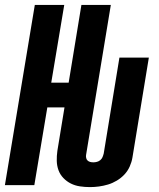

<svg xmlns="http://www.w3.org/2000/svg" viewBox="-27 -755 647 783"><path d="M340 8Q319 8 299 5Q279 2 262 -6.5Q245 -15 231.5 -29Q218 -43 211.5 -61Q205 -79 204.5 -99Q204 -119 207 -140L236 -317H166L113 0H-7L115 -735H235L182 -418H253L305 -735H425L324 -123Q323 -117 324.5 -110.5Q326 -104 330.5 -100Q335 -96 341 -94.5Q347 -93 354 -93Q361 -93 368.5 -95Q376 -97 382 -102Q388 -107 391 -114Q394 -121 396 -129L460 -520H580L513 -112Q510 -94 502 -76Q494 -58 480.5 -43.5Q467 -29 449.5 -18.5Q432 -8 413.5 -2.5Q395 3 376.5 5.5Q358 8 340 8Z"/></svg>

Font: Iosevka SS04 Extended Oblique
Style: Bold
Weight: 700
Width: 7
Italic angle: -9°
Monospace: yes
Designer: Belleve Invis
Foundry: Belleve Invis
Version: Version 19.0.0; ttfautohint (v1.8.4)